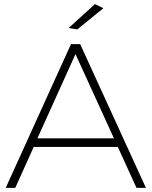

<svg xmlns="http://www.w3.org/2000/svg" viewBox="-20 -914 738 934"><path d="M482.9 -874 356 -771 314 -777.8 441.9 -894ZM644 0 553.2 -199.2H144L54.2 0H7.8L325.2 -699.2H370.1L689.9 0ZM162.1 -241.2H534.2L347.2 -650.9Z"/></svg>

Font: Montserrat-Arabic ExtraLight
Style: Regular
Weight: 275
Designer: Mohamed Gaber
Foundry: Kief Type Foundry
Version: Version 5.008;PS 005.008;hotconv 1.0.88;makeotf.lib2.5.64775